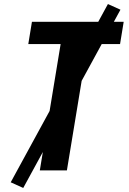

<svg xmlns="http://www.w3.org/2000/svg" viewBox="-20 -843 640 950"><path d="M177 0 280 -625H120L138 -735H592L574 -625H414L311 0ZM95 87 33 59 514 -823 576 -795Z"/></svg>

Font: Iosevka Extrabold Extended
Style: Italic
Weight: 800
Width: 7
Italic angle: -9°
Monospace: yes
Designer: Belleve Invis
Foundry: Belleve Invis
Version: Version 32.5.0; ttfautohint (v1.8.4)